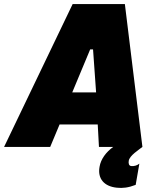

<svg xmlns="http://www.w3.org/2000/svg" viewBox="-77 -720 752 941"><path d="M-57 0H169L215 -110H402L408 0H478C443 25 417 60 411 97C400 156 434 194 496 200C524 203 552 200 588 186L606 82C595 91 581 95 567 94C554 93 552 80 554 68C558 42 604 14 621 0L535 -700H279ZM277 -267 365 -478H379L394 -267Z"/></svg>

Font: Fixel Text 20240404 Black
Style: Italic
Weight: 900
Width: 4
Italic angle: -10°
Designer: AlfaBravo + MacPaw
Foundry: Kyrylo Tkachov, Marchela Mozhyna, Serhii Makarenko, Maria Weinstein, Zakhar Kryvoshyya
Version: Version 1.211;Glyphs 3.2 (3225)